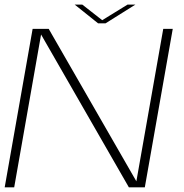

<svg xmlns="http://www.w3.org/2000/svg" viewBox="-21 -798 785 818"><path d="M-1 0 118 -675H186.5L560 -25.5L674.5 -675H715L596 0H528L154 -651L39.5 0ZM397 -698.5 297 -778.5H329.5L414.5 -712L522.5 -778.5H556L428.5 -698.5Z"/></svg>

Font: Anybody ExtraExpanded ExtraLight
Style: Italic
Weight: 200
Width: 8
Italic angle: -10°
Designer: Tyler Finck
Foundry: Etcetera Type Company
Version: Version 1.010; ttfautohint (v1.8.3) -l 8 -r 50 -G 200 -x 14 